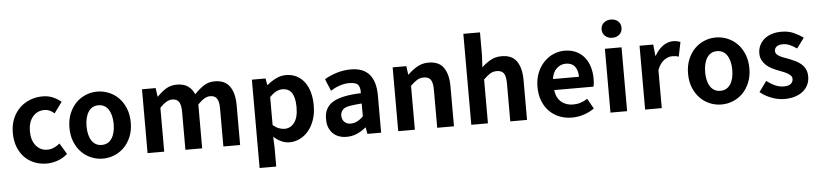

<svg xmlns="http://www.w3.org/2000/svg" viewBox="-53 -1137 7151 1678"><g transform="rotate(-5 3522.5 -297.5)"><path d="M317 14Q259 14 209 -6Q159 -26 122.5 -63.5Q86 -101 65 -155.5Q44 -210 44 -279Q44 -349 67.5 -404Q91 -459 130 -496.5Q169 -534 221 -554Q273 -574 330 -574Q382 -574 422 -556Q462 -538 493 -512L423 -417Q402 -435 381.5 -444.5Q361 -454 337 -454Q273 -454 233.5 -406.5Q194 -359 194 -279Q194 -200 233 -153Q272 -106 333 -106Q363 -106 391 -118.5Q419 -131 442 -151L500 -54Q460 -19 412 -2.5Q364 14 317 14Z M810 14Q757 14 708.5 -6Q660 -26 623 -63.5Q586 -101 563.5 -155.5Q541 -210 541 -279Q541 -349 563.5 -404Q586 -459 623 -496.5Q660 -534 708.5 -554Q757 -574 810 -574Q862 -574 911 -554Q960 -534 997 -496.5Q1034 -459 1056.5 -404Q1079 -349 1079 -279Q1079 -210 1056.5 -155.5Q1034 -101 997 -63.5Q960 -26 911 -6Q862 14 810 14ZM810 -106Q867 -106 898 -153Q929 -200 929 -279Q929 -359 898 -406.5Q867 -454 810 -454Q753 -454 722 -406.5Q691 -359 691 -279Q691 -200 722 -153Q753 -106 810 -106Z M1202 -560H1322L1332 -485H1336Q1371 -522 1412 -548Q1453 -574 1508 -574Q1568 -574 1605 -548.5Q1642 -523 1662 -476Q1700 -517 1742.5 -545.5Q1785 -574 1840 -574Q1930 -574 1972 -514.5Q2014 -455 2014 -349V0H1867V-331Q1867 -396 1848 -422Q1829 -448 1789 -448Q1741 -448 1681 -385V0H1534V-331Q1534 -396 1515 -422Q1496 -448 1456 -448Q1408 -448 1348 -385V0H1202Z M2166 -560H2286L2296 -502H2300Q2335 -532 2377.5 -553Q2420 -574 2465 -574Q2517 -574 2557.5 -553.5Q2598 -533 2626.5 -496Q2655 -459 2670 -406Q2685 -353 2685 -289Q2685 -217 2665 -160.5Q2645 -104 2612 -65.5Q2579 -27 2536 -6.5Q2493 14 2447 14Q2410 14 2375 -2Q2340 -18 2308 -47L2312 45V215H2166ZM2414 -107Q2465 -107 2499.5 -151Q2534 -195 2534 -287Q2534 -368 2507.5 -410.5Q2481 -453 2423 -453Q2394 -453 2367.5 -438.5Q2341 -424 2312 -395V-149Q2339 -126 2365 -116.5Q2391 -107 2414 -107Z M2948 10Q2910 10 2879.5 -1.5Q2849 -13 2827.5 -34.5Q2806 -56 2794 -86Q2782 -116 2782 -152Q2777 -255 2853.5 -304.5Q2930 -354 3104 -359Q3108 -403 3090.5 -429.5Q3073 -456 3009 -456Q2970 -456 2927.5 -442Q2885 -428 2847 -403L2803 -508Q2849 -536 2909.5 -555Q2970 -574 3036 -574Q3143 -574 3197 -511.5Q3251 -449 3251 -327V0H3131L3120 -57H3117Q3081 -26 3038.5 -8Q2996 10 2948 10ZM2993 -102Q3025 -103 3051.5 -116.5Q3078 -130 3104 -156V-269Q3051 -265 3003 -258Q2955 -251 2935.5 -229Q2916 -207 2917 -177Q2918 -142 2939.5 -122Q2961 -102 2993 -102Z M3401 -560H3521L3531 -486H3535Q3572 -522 3616 -548Q3660 -574 3717 -574Q3808 -574 3849 -514.5Q3890 -455 3890 -349V0H3743V-331Q3743 -396 3724.5 -422Q3706 -448 3664 -448Q3629 -448 3604 -432Q3579 -416 3547 -385V0H3401Z M4042 -798H4188V-597L4182 -492Q4216 -524 4258.5 -549Q4301 -574 4358 -574Q4449 -574 4490 -514.5Q4531 -455 4531 -349V0H4384V-331Q4384 -396 4365.5 -422Q4347 -448 4305 -448Q4270 -448 4245 -432Q4220 -416 4188 -385V0H4042Z M4925 14Q4866 14 4815.5 -6Q4765 -26 4727.5 -63.5Q4690 -101 4668.5 -155.5Q4647 -210 4647 -279Q4647 -347 4669 -401.5Q4691 -456 4727.5 -494.5Q4764 -533 4811 -553.5Q4858 -574 4908 -574Q4966 -574 5009.5 -554Q5053 -534 5082.5 -498Q5112 -462 5127 -413Q5142 -364 5142 -306Q5142 -286 5140 -267.5Q5138 -249 5135 -239H4790Q4799 -170 4840.5 -134.5Q4882 -99 4945 -99Q4980 -99 5010.5 -109Q5041 -119 5071 -138L5121 -48Q5079 -19 5028.5 -2.5Q4978 14 4925 14ZM5016 -336Q5016 -393 4990 -426.5Q4964 -460 4910 -460Q4866 -460 4831 -428.5Q4796 -397 4788 -336Z M5263 -560H5409V0H5263ZM5337 -650Q5299 -650 5274 -672.5Q5249 -695 5249 -730Q5249 -766 5274 -788Q5299 -810 5337 -810Q5375 -810 5399.5 -788Q5424 -766 5424 -730Q5424 -695 5399.5 -672.5Q5375 -650 5337 -650Z M5567 -560H5687L5697 -461H5701Q5732 -516 5774 -545Q5816 -574 5860 -574Q5883 -574 5898 -570.5Q5913 -567 5926 -562L5900 -435Q5886 -440 5872.5 -442Q5859 -444 5842 -444Q5809 -444 5773 -419.5Q5737 -395 5713 -334V0H5567Z M6237 14Q6184 14 6135.5 -6Q6087 -26 6050 -63.5Q6013 -101 5990.5 -155.5Q5968 -210 5968 -279Q5968 -349 5990.5 -404Q6013 -459 6050 -496.5Q6087 -534 6135.5 -554Q6184 -574 6237 -574Q6289 -574 6338 -554Q6387 -534 6424 -496.5Q6461 -459 6483.5 -404Q6506 -349 6506 -279Q6506 -210 6483.5 -155.5Q6461 -101 6424 -63.5Q6387 -26 6338 -6Q6289 14 6237 14ZM6237 -106Q6294 -106 6325 -153Q6356 -200 6356 -279Q6356 -359 6325 -406.5Q6294 -454 6237 -454Q6180 -454 6149 -406.5Q6118 -359 6118 -279Q6118 -200 6149 -153Q6180 -106 6237 -106Z M6789 14Q6732 14 6675 -8Q6618 -30 6576 -65L6643 -157Q6681 -128 6717.5 -112Q6754 -96 6793 -96Q6835 -96 6854.5 -112.5Q6874 -129 6874 -155Q6874 -171 6864 -182.5Q6854 -194 6837.5 -204Q6821 -214 6800 -222Q6779 -230 6757 -239Q6730 -249 6703 -262.5Q6676 -276 6654 -295.5Q6632 -315 6618 -341Q6604 -367 6604 -402Q6604 -440 6619 -471.5Q6634 -503 6661 -526Q6688 -549 6726.5 -561.5Q6765 -574 6812 -574Q6874 -574 6921 -552.5Q6968 -531 7003 -505L6937 -416Q6907 -437 6877.5 -450.5Q6848 -464 6816 -464Q6778 -464 6760 -449Q6742 -434 6742 -410Q6742 -395 6751.5 -384Q6761 -373 6777 -364Q6793 -355 6813.5 -347.5Q6834 -340 6856 -332Q6884 -321 6911.5 -308Q6939 -295 6961.5 -276Q6984 -257 6998 -229.5Q7012 -202 7012 -163Q7012 -126 6997.5 -94Q6983 -62 6955 -38Q6927 -14 6885.5 0Q6844 14 6789 14Z"/></g></svg>

Font: SpoqaHanSansJP-Bold
Style: Regular
Weight: 700
Designer: [Source Han Sans]
Ryoko NISHIZUKA  (kana & ideographs); Paul D. Hunt (Latin, Greek & Cyrillic); Wenlong ZHANG  (bopomofo
Foundry: Spoqa (http://bi.spoqa.com)
Version: Version 1.002.20150607